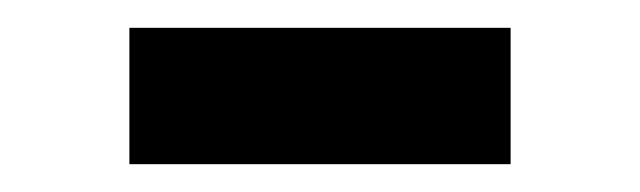

<svg xmlns="http://www.w3.org/2000/svg" viewBox="-20 -330 460 138"><path d="M73 -310H347V-212H73Z"/></svg>

Font: Newsreader 6pt Medium
Style: Regular
Weight: 500
Designer: Hugues Gentile
Foundry: Production Type
Version: Version 1.003; ttfautohint (v1.8.3)